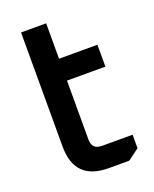

<svg xmlns="http://www.w3.org/2000/svg" viewBox="-131 -765 675 841"><g transform="rotate(-20 206.5 -345.0)"><path d="M71 -158V-690H188V-525H367V-423H188V-148Q188 -102 234 -102H377V-39L324 0H229Q71 0 71 -158Z"/></g></svg>

Font: Oxanium SemiBold
Style: Regular
Weight: 600
Designer: Severin Meyer
Version: Version 2.000